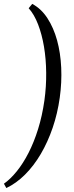

<svg xmlns="http://www.w3.org/2000/svg" viewBox="-60 -803 375 977"><path d="M244.1 -306.2Q232.9 -225.6 208 -152.8Q183.1 -80.1 147.7 -19.8Q112.3 40.5 67.6 85.2Q22.9 129.9 -27.8 153.8L-40 131.8Q-6.8 108.4 25.4 68.6Q57.6 28.8 85.2 -25.1Q112.8 -79.1 133.8 -146.2Q154.8 -213.4 166 -292Q175.8 -362.8 175 -433.1Q174.3 -503.4 163.8 -565.7Q153.3 -627.9 133.8 -678.7Q114.3 -729.5 85.9 -761.2L104 -783.2Q149.9 -758.8 181.4 -710.2Q212.9 -661.6 230.5 -597.7Q248 -533.7 251.5 -458.7Q254.9 -383.8 244.1 -306.2Z"/></svg>

Font: Gentium Plus CyrE
Style: Italic
Weight: 400
Italic angle: -8°
Designer: J. Victor Gaultney, Annie Olsen, Iska Routamaa, Becca Hirsbrunner
Foundry: SIL International
Version: Version 5.000